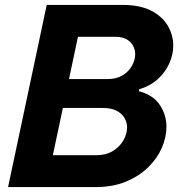

<svg xmlns="http://www.w3.org/2000/svg" viewBox="-20 -760 746 780"><path d="M368.8 0H143.2L170.8 -129.4H370.8Q409.8 -129.4 437.8 -146.2Q465.8 -163 481 -189.3Q496.2 -215.6 496.2 -241.6Q496.2 -263 485.8 -280.8Q475.4 -298.6 453.8 -310Q432.2 -321.4 397.6 -321.4H211.6L236.4 -438.8H416.8Q453.4 -438.8 478.3 -454.1Q503.2 -469.4 516.2 -492.9Q529.2 -516.4 529.2 -539.4Q529.2 -558.2 520.4 -574.5Q511.6 -590.8 493.7 -600.7Q475.8 -610.6 447 -610.6H272.6L300.2 -740H478.2Q549.4 -740 594.8 -716.3Q640.2 -692.6 662 -654.8Q683.8 -617 683.8 -574.6Q683.8 -537.8 667.6 -501.9Q651.4 -466 620.6 -438.2Q589.8 -410.4 545.4 -397.2L544.4 -389.4Q601.8 -374.4 629 -334Q656.2 -293.6 656.2 -244.4Q656.2 -202.8 637.5 -159.6Q618.8 -116.4 581.9 -80.3Q545 -44.2 491.6 -22.1Q438.2 0 368.8 0ZM167.2 0H12.8L169.8 -740H324.2Z"/></svg>

Font: Be Vietnam Pro Variable Thin
Style: Italic
Weight: 100
Italic angle: -12°
Designer: Lam Bao, Tony Le, Vietanh Nguyen
Foundry: Yellow Type Foundry
Version: Version 1.002